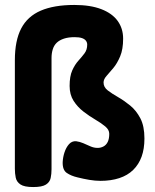

<svg xmlns="http://www.w3.org/2000/svg" viewBox="-20 -721 627 775"><path d="M114 34Q78 34 62.5 23.5Q47 13 43.5 -4Q40 -21 40 -40V-478Q40 -557 65.5 -606Q91 -655 144.5 -678Q198 -701 280 -701Q345 -701 389 -684Q433 -667 455 -636.5Q477 -606 477 -565Q477 -522 465 -493.5Q453 -465 437.5 -446.5Q422 -428 410 -414.5Q398 -401 398 -388Q398 -369 415 -356Q432 -343 456.5 -329Q481 -315 505.5 -295Q530 -275 546.5 -243.5Q563 -212 563 -162Q563 -120 551.5 -88.5Q540 -57 517.5 -35Q495 -13 461.5 -2Q428 9 386 9Q364 9 340.5 5Q317 1 293 -5Q267 -11 249.5 -23Q232 -35 233 -67Q234 -87 240.5 -106.5Q247 -126 258.5 -139Q270 -152 287 -151Q302 -149 316 -143Q330 -137 344.5 -130.5Q359 -124 374 -124Q387 -124 398 -130Q409 -136 415 -148.5Q421 -161 421 -181Q421 -197 405 -210.5Q389 -224 365 -238Q341 -252 317 -270.5Q293 -289 277 -314Q261 -339 261 -374Q261 -413 271.5 -436.5Q282 -460 296 -475.5Q310 -491 321 -505.5Q332 -520 332 -541Q332 -550 326.5 -557Q321 -564 310 -567.5Q299 -571 281 -571Q256 -571 238 -565Q220 -559 209 -548.5Q198 -538 193 -522Q188 -506 188 -487V-38Q188 -19 184.5 -2.5Q181 14 165.5 24Q150 34 114 34Z"/></svg>

Font: Fredoka Light SemiBold
Style: Regular
Weight: 600
Version: Version 2.001